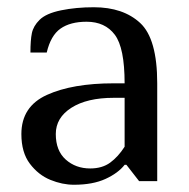

<svg xmlns="http://www.w3.org/2000/svg" viewBox="-20 -500 521 530"><path d="M39 -130Q39 -206 109.5 -238Q180 -270 294 -270H324Q324 -368 297 -404Q270 -440 219 -440Q174 -440 147 -421Q120 -402 109 -355H64Q64 -389 68 -408.5Q72 -428 89 -445Q107 -463 148.5 -471.5Q190 -480 239 -480Q320 -480 367 -436.5Q414 -393 414 -270V0H364L329 -45H324Q306 -22 271 -6Q236 10 184 10Q152 10 119 -3.5Q86 -17 62.5 -48Q39 -79 39 -130ZM324 -95V-230H294Q220 -230 177 -202.5Q134 -175 134 -130Q134 -84 161.5 -59.5Q189 -35 229 -35Q262 -35 284 -51Q306 -67 324 -95Z"/></svg>

Font: Philosopher
Style: Regular
Weight: 400
Designer: Jovanny Lemonad
Foundry: Jovanny Lemonad
Version: Version 2.000